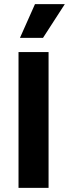

<svg xmlns="http://www.w3.org/2000/svg" viewBox="-20 -913 335 933"><path d="M70 0V-660H216V0ZM189 -729H77L150 -893H295Z"/></svg>

Font: Bricolage Grotesque 24pt
Style: Bold
Weight: 700
Designer: Mathieu Triay
Foundry: Atelier Triay
Version: Version 1.001;gftools[0.9.33.dev8+g029e19f]